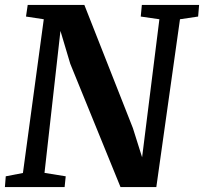

<svg xmlns="http://www.w3.org/2000/svg" viewBox="-22 -763 832 783"><path d="M-2 0 1.5 -44 71.5 -57.5 156.5 -684.5 84 -695.5 91 -743H322L520 -240.5L557.5 -121.5L628 -684.5L552 -695.5L556.5 -743H790L786 -695.5L712 -684.5L615.5 0H469.5L264.5 -503L224.5 -637L159.5 -58L246 -44L241.5 0Z"/></svg>

Font: Merriweather 28pt
Style: Bold Italic
Weight: 700
Italic angle: -7.8°
Version: Version 2.101